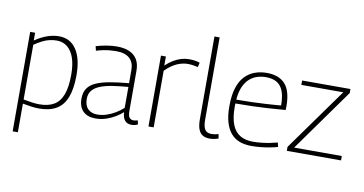

<svg xmlns="http://www.w3.org/2000/svg" viewBox="-86 -975 2695 1420"><g transform="rotate(10 1261.0 -265.0)"><path d="M72 210V-537H109V-479Q157 -511 201 -526.5Q245 -542 289 -542Q373 -542 419 -473.5Q465 -405 465 -280Q465 -179 440 -114.5Q415 -50 364 -20Q313 10 235 10Q208 10 177.5 6Q147 2 111 -5V210ZM231 -21Q298 -21 341 -46.5Q384 -72 405 -128.5Q426 -185 426 -278Q426 -352 408.5 -403Q391 -454 357.5 -481Q324 -508 278 -508Q251 -508 224.5 -502Q198 -496 171 -482.5Q144 -469 111 -447V-36Q148 -29 177 -25Q206 -21 231 -21Z M531 -117Q531 -165 552.5 -195.5Q574 -226 616 -244Q658 -262 718.5 -272.5Q779 -283 858 -290V-390Q858 -446 824.5 -476.5Q791 -507 723 -507Q703 -507 679.5 -505Q656 -503 630 -498Q604 -493 575 -484L567 -517Q608 -529 648 -535.5Q688 -542 724 -542Q779 -542 817.5 -525Q856 -508 876 -474.5Q896 -441 896 -390V-90Q896 -52 907 -38.5Q918 -25 938 -25Q945 -25 952.5 -26.5Q960 -28 969 -31L976 -1Q963 5 951.5 7.5Q940 10 929 10Q896 10 878.5 -10.5Q861 -31 859 -73Q836 -52 805 -33.5Q774 -15 737 -2.5Q700 10 657 10Q628 10 605 2Q582 -6 565.5 -21.5Q549 -37 540 -61Q531 -85 531 -117ZM570 -122Q570 -72 596 -46.5Q622 -21 666 -21Q700 -21 734 -32Q768 -43 800 -62Q832 -81 858 -105V-262Q795 -257 742.5 -249Q690 -241 651 -226Q612 -211 591 -186Q570 -161 570 -122Z M1092 -532V-464Q1121 -491 1149.5 -508Q1178 -525 1206.5 -533.5Q1235 -542 1265 -542Q1288 -542 1309 -539Q1330 -536 1346 -530L1338 -496Q1321 -500 1301 -503Q1281 -506 1263 -506Q1222 -506 1180 -487.5Q1138 -469 1094 -425V0H1055V-532Z M1459 -740V-123Q1459 -82 1467.5 -61Q1476 -40 1490.5 -33Q1505 -26 1523 -26Q1535 -26 1548 -28Q1561 -30 1575 -35L1581 -2Q1567 3 1550 6.5Q1533 10 1516 10Q1488 10 1466.5 -0.5Q1445 -11 1432.5 -39.5Q1420 -68 1420 -121V-740Z M1830 10Q1779 10 1740 -4.5Q1701 -19 1674 -50.5Q1647 -82 1632.5 -131.5Q1618 -181 1618 -251Q1618 -334 1636 -390Q1654 -446 1686 -479Q1718 -512 1759.5 -527Q1801 -542 1849 -542Q1941 -542 1987.5 -490Q2034 -438 2034 -322Q2034 -317 2033.5 -309.5Q2033 -302 2033 -296Q2015 -295 1979.5 -292Q1944 -289 1895.5 -286Q1847 -283 1787 -281Q1727 -279 1659 -279Q1658 -272 1658 -266Q1658 -260 1658 -253Q1658 -169 1679 -118.5Q1700 -68 1739.5 -45.5Q1779 -23 1834 -23Q1868 -23 1902 -27Q1936 -31 1965.5 -37Q1995 -43 2018 -49L2025 -17Q2001 -10 1970 -4Q1939 2 1903.5 6Q1868 10 1830 10ZM1660 -308Q1720 -308 1775 -310Q1830 -312 1875 -314.5Q1920 -317 1951 -319.5Q1982 -322 1994 -323Q1994 -390 1978 -431Q1962 -472 1930 -491Q1898 -510 1847 -510Q1816 -510 1785.5 -501Q1755 -492 1728.5 -470Q1702 -448 1683.5 -408.5Q1665 -369 1660 -308Z M2094 0V-30L2430 -499H2115V-532H2478V-502L2143 -33H2501V0Z"/></g></svg>

Font: Georama ExtraLight
Style: Regular
Weight: 250
Version: Version 1.001